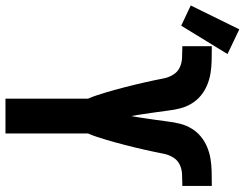

<svg xmlns="http://www.w3.org/2000/svg" viewBox="-258 -758 873 684"><g transform="rotate(90 178.0 -416.5)"><path d="M188 0V-294Q181 -310 175.5 -327Q170 -344 165 -360.5Q160 -377 155.5 -394Q151 -411 146.5 -428Q142 -445 138 -462Q134 -479 130 -496Q126 -513 122.5 -530.5Q119 -548 115.5 -565Q112 -582 102.5 -597.5Q93 -613 77.5 -620.5Q62 -628 44 -629Q26 -630 9 -630Q7 -630 5 -630Q3 -630 1 -630V-735Q1 -735 1.5 -735Q2 -735 3 -735H6Q7 -735 7.5 -735Q8 -735 9 -735Q31 -735 53 -734.5Q75 -734 97 -730.5Q119 -727 139.5 -718.5Q160 -710 177 -696Q194 -682 205.5 -663Q217 -644 222.5 -622.5Q228 -601 230.5 -579Q233 -557 236.5 -535Q240 -513 243 -491Q246 -469 250 -448Q254 -469 257 -491Q260 -513 263.5 -535Q267 -557 269.5 -579Q272 -601 277.5 -622.5Q283 -644 294.5 -663Q306 -682 323 -696Q340 -710 360.5 -718.5Q381 -727 403 -730.5Q425 -734 447 -734.5Q469 -735 491 -735Q492 -735 492.5 -735Q493 -735 494 -735H497Q498 -735 498.5 -735Q499 -735 499 -735V-630Q497 -630 495 -630Q493 -630 491 -630Q474 -630 456 -629Q438 -628 422.5 -620.5Q407 -613 397.5 -597.5Q388 -582 384.5 -565Q381 -548 377.5 -530.5Q374 -513 370 -496Q366 -479 362 -462Q358 -445 353.5 -428Q349 -411 344.5 -394Q340 -377 335 -360.5Q330 -344 324.5 -327Q319 -310 312 -294V0ZM-72 -626 -144 -660 -59 -833 29 -791Z"/></g></svg>

Font: Iosevka SS04 Extrabold
Style: Regular
Weight: 800
Monospace: yes
Designer: Belleve Invis
Foundry: Belleve Invis
Version: Version 19.0.0; ttfautohint (v1.8.4)